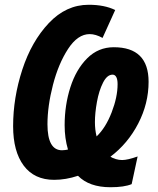

<svg xmlns="http://www.w3.org/2000/svg" viewBox="-20 -744 661 805"><path d="M307 -7Q256 10 207 10Q124 10 79.5 -49.5Q35 -109 35 -215Q35 -334 73.5 -452Q112 -570 184.5 -647Q257 -724 352 -724Q418 -724 463 -702L410 -585Q381 -601 356 -601Q306 -601 265.5 -539Q225 -477 202 -388Q179 -299 179 -223Q179 -114 240 -114Q246 -114 253.5 -115Q261 -116 265 -117Q251 -164 251 -219Q251 -303 275 -378Q299 -453 345.5 -499.5Q392 -546 457 -546Q603 -546 603 -401Q603 -310 559.5 -226Q516 -142 443 -87Q452 -81 465.5 -77Q479 -73 492 -73Q515 -73 557 -88L532 28Q501 41 443 41Q354 41 307 -7ZM473 -391Q473 -411 467.5 -421Q462 -431 452 -431Q429 -431 412 -397.5Q395 -364 386.5 -317Q378 -270 378 -232Q378 -200 385 -172Q423 -208 448 -272.5Q473 -337 473 -391Z"/></svg>

Font: Noto Sans Display Ex Bold Cond
Style: Italic
Weight: 800
Width: 3
Italic angle: -12°
Designer: Monotype Design team
Foundry: Monotype Imaging Inc.
Version: Version 1.000